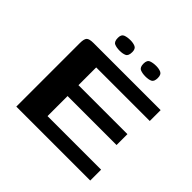

<svg xmlns="http://www.w3.org/2000/svg" viewBox="-151 -738 887 887"><g transform="rotate(45 292.0 -295.0)"><path d="M67 0V-415Q67 -442 75.5 -451Q84 -460 112 -460H550V-389H200V-273H520V-202H200V-71H550V0ZM390 -520Q370 -520 356 -526Q342 -532 342 -556Q342 -579 356.5 -584.5Q371 -590 391 -590Q410 -590 423 -584Q436 -578 436 -556Q436 -532 423.5 -526Q411 -520 390 -520ZM222 -520Q201 -520 187.5 -526Q174 -532 174 -557Q174 -579 188.5 -584.5Q203 -590 223 -590Q242 -590 255 -584Q268 -578 268 -557Q268 -532 255 -526Q242 -520 222 -520Z"/></g></svg>

Font: Genos SemiBold
Style: Regular
Weight: 600
Designer: Robert E. Leuschke
Foundry: Robert E. Leuschke
Version: Version 1.010